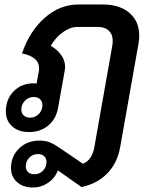

<svg xmlns="http://www.w3.org/2000/svg" viewBox="-20 -578 680 855"><path d="M600 -419Q600 -403 597 -385L515 78Q502 149 457.5 194.5Q413 240 343 255L238 181Q224 216 193.5 236.5Q163 257 126 257Q83 257 56 233Q29 209 29 171Q29 118 65 83Q101 48 156 48Q182 48 202 56Q222 64 249 83L349 151Q369 144 382 125Q395 106 400 78L481 -380Q482 -386 482 -396Q482 -425 464.5 -441.5Q447 -458 417 -458H325Q293 -458 260.5 -435Q228 -412 206 -374Q234 -358 252 -333.5Q270 -309 270 -279Q270 -274 268 -262L239 -100Q231 -50 196 -20Q161 10 109 10Q62 10 34 -15.5Q6 -41 6 -81Q6 -136 41 -171.5Q76 -207 130 -207Q139 -207 143 -206L153 -262Q154 -266 154 -274Q154 -301 133 -317.5Q112 -334 78 -340Q111 -438 178.5 -498Q246 -558 329 -558H438Q513 -558 556.5 -520.5Q600 -483 600 -419ZM169 -110Q169 -126 158.5 -136Q148 -146 130 -146Q107 -146 91 -129.5Q75 -113 75 -90Q75 -74 85.5 -64Q96 -54 114 -54Q137 -54 153 -70.5Q169 -87 169 -110ZM187 143Q187 127 176.5 117.5Q166 108 149 108Q126 108 110.5 124Q95 140 95 163Q95 179 105 188.5Q115 198 133 198Q156 198 171.5 182Q187 166 187 143Z"/></svg>

Font: Bai Jamjuree SemiBold
Style: Italic
Weight: 600
Italic angle: -10°
Version: Version 1.000; ttfautohint (v1.6)